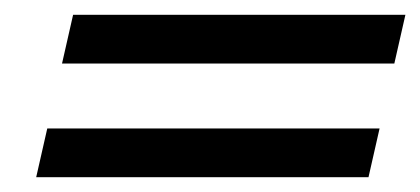

<svg xmlns="http://www.w3.org/2000/svg" viewBox="-20 -472 569 260"><path d="M64 -386 79 -452H529L514 -386ZM29 -232 44 -298H494L479 -232Z"/></svg>

Font: Platypi Light ExtraBold
Style: Italic
Weight: 800
Italic angle: -13°
Version: Version 1.200